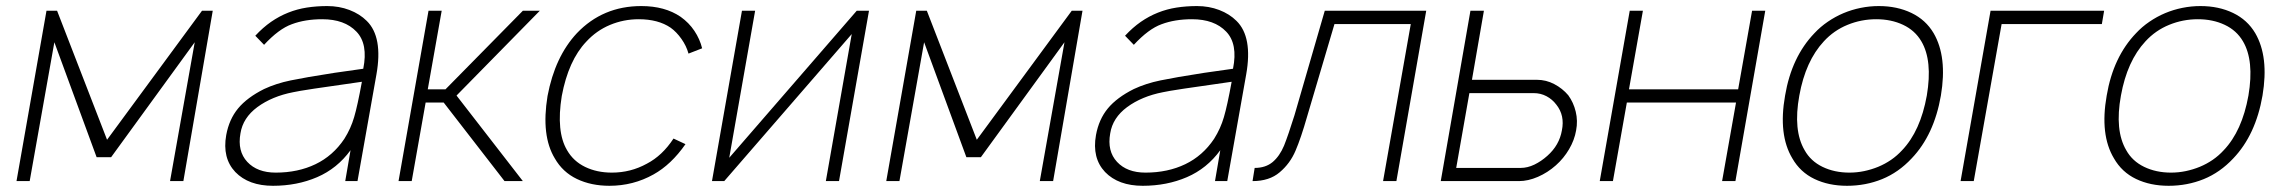

<svg xmlns="http://www.w3.org/2000/svg" viewBox="-20 -598 7522 634"><path d="M682.5 -562.5 585.5 0H541.5L623 -458.5L347 -79H299L159.5 -458.5L78 0H34.5L133.5 -562.5H168.5L333.5 -136.5L647 -562.5Z M1120 0 1137.5 -102Q1093.5 -41.5 1027.2 -13Q961 15.5 881.5 15.5Q801 15.5 757 -30Q713.5 -76 727 -152Q736.5 -204 766.2 -240Q796 -276 852 -304Q891.5 -322.5 940 -332.5Q964.5 -337.5 1000.2 -343.8Q1036 -350 1084.5 -357.5L1179.5 -371Q1196 -453 1157 -493.5Q1118 -534.5 1044 -534.5Q987.5 -534.5 943.5 -518Q900.5 -502.5 852 -450L823 -480Q848 -507 875 -525.8Q902 -544.5 931.5 -556.2Q961 -568 993.2 -573Q1025.5 -578 1060.5 -578Q1100 -578 1134 -565Q1168 -552 1191 -529Q1245 -476 1223 -352L1160.5 0ZM1175 -328Q975 -300 948 -293.5Q878.5 -280 830 -244.5Q782 -209 774 -157.5Q763.5 -99 796.5 -63.5Q829.5 -28 890.5 -28Q964 -28 1021.8 -55.8Q1079.5 -83.5 1117 -139.5Q1128 -157 1136 -174.8Q1144 -192.5 1149.5 -211.5Q1160.5 -248.5 1175 -328Z M1339.5 0H1296L1395 -562.5H1438.5L1392.5 -303H1451L1706.5 -562.5H1762.5L1487.5 -282.5L1706.5 0H1646L1445 -259.5H1385.5Z M2253.5 -421Q2246.5 -446.5 2230.2 -469.5Q2214 -492.5 2194.5 -506.5Q2153.5 -534.5 2089 -534.5Q2039.5 -534.5 1994.5 -515.8Q1949.5 -497 1916 -460.5Q1857 -398.5 1835 -281Q1816 -163.5 1852.5 -102Q1873.5 -65.5 1912.2 -46.8Q1951 -28 2000.5 -28Q2062.5 -28 2116 -57.5Q2167 -84 2204 -140.5L2243.5 -122Q2196.5 -54.5 2138 -22Q2071 15.5 1992.5 15.5Q1932 15.5 1885 -7Q1838 -29.5 1812 -75Q1766.5 -150 1788 -281Q1812.5 -411 1885 -488.5Q1970.5 -578 2097.5 -578Q2175.5 -578 2227.5 -542.5Q2255 -523 2273 -496Q2291 -469 2298.5 -438.5Z M2750.5 0H2707L2792.5 -485.5L2371.5 0H2331L2430 -562.5H2473.5L2388 -77L2809 -562.5H2849.5Z M3554.5 -562.5 3457.5 0H3413.5L3495 -458.5L3219 -79H3171L3031.5 -458.5L2950 0H2906.5L3005.5 -562.5H3040.5L3205.5 -136.5L3519 -562.5Z M3992 0 4009.5 -102Q3965.5 -41.5 3899.2 -13Q3833 15.5 3753.5 15.5Q3673 15.5 3629 -30Q3585.5 -76 3599 -152Q3608.5 -204 3638.2 -240Q3668 -276 3724 -304Q3763.5 -322.5 3812 -332.5Q3836.5 -337.5 3872.2 -343.8Q3908 -350 3956.5 -357.5L4051.5 -371Q4068 -453 4029 -493.5Q3990 -534.5 3916 -534.5Q3859.5 -534.5 3815.5 -518Q3772.5 -502.5 3724 -450L3695 -480Q3720 -507 3747 -525.8Q3774 -544.5 3803.5 -556.2Q3833 -568 3865.2 -573Q3897.5 -578 3932.5 -578Q3972 -578 4006 -565Q4040 -552 4063 -529Q4117 -476 4095 -352L4032.5 0ZM4047 -328Q3847 -300 3820 -293.5Q3750.5 -280 3702 -244.5Q3654 -209 3646 -157.5Q3635.5 -99 3668.5 -63.5Q3701.5 -28 3762.5 -28Q3836 -28 3893.8 -55.8Q3951.5 -83.5 3989 -139.5Q4000 -157 4008 -174.8Q4016 -192.5 4021.5 -211.5Q4032.5 -248.5 4047 -328Z M4689.5 -562.5 4591 0H4547L4638.5 -518.5H4386.5L4296 -212.5Q4286 -177.5 4276.5 -149.5Q4267 -121.5 4258 -100.5Q4240 -58 4205.5 -29Q4171.5 0 4116 0L4123 -43.5Q4159 -43.5 4182.5 -63Q4205.5 -82.5 4220 -117Q4234 -152 4254.5 -217.5L4354.5 -562.5Z M4880 -562.5 4840.5 -334.5H5055Q5085.5 -334.5 5112.5 -320.2Q5139.5 -306 5158.5 -283.5Q5176 -259.5 5183.2 -229.2Q5190.5 -199 5184.5 -167.5Q5179 -135.5 5161.2 -105.2Q5143.5 -75 5117.5 -52Q5090.5 -28 5058.2 -14Q5026 0 4995.5 0H4737.5L4835.5 -562.5ZM4788.5 -43.5H5001Q5024 -43.5 5046.8 -54.5Q5069.5 -65.5 5089.5 -83.5Q5129 -118.5 5137.5 -167.5Q5147.5 -216.5 5119.5 -252Q5106 -270 5086.8 -280.2Q5067.5 -290.5 5044.5 -290.5H4832Z M5809 -562.5 5710.5 0H5666.5L5712.5 -259.5H5352L5306 0H5262.5L5361.5 -562.5H5405L5359 -303H5719.5L5765.5 -562.5Z M5898.5 -75Q5851.5 -153 5874.5 -282.5Q5896 -410 5971.5 -488.5Q5991 -509.5 6015.5 -526.2Q6040 -543 6067.2 -554.5Q6094.5 -566 6124.2 -572Q6154 -578 6184 -578Q6244.5 -578 6291.8 -555.2Q6339 -532.5 6365 -488.5Q6410.5 -410.5 6389 -282.5Q6366.5 -152.5 6292.5 -75Q6249 -28.5 6194.8 -6.5Q6140.5 15.5 6079 15.5Q6018.5 15.5 5971.5 -7Q5924.5 -29.5 5898.5 -75ZM6324.5 -461.5Q6303.5 -497.5 6264.2 -516Q6225 -534.5 6175.5 -534.5Q6126 -534.5 6080.8 -516Q6035.5 -497.5 6002.5 -461.5Q5942 -396.5 5921.5 -282.5Q5900.5 -167.5 5939 -102Q5959 -66 5998.2 -47Q6037.5 -28 6087 -28Q6111.5 -28 6135.5 -33Q6159.5 -38 6182 -47.2Q6204.5 -56.5 6224.5 -70.2Q6244.5 -84 6261 -102Q6321.5 -165.5 6342.5 -282.5Q6362 -398 6324.5 -461.5Z M6920.5 -518.5H6589.5L6497.5 0H6454L6553 -562.5H6928Z M6960.5 -75Q6913.5 -153 6936.5 -282.5Q6958 -410 7033.5 -488.5Q7053 -509.5 7077.5 -526.2Q7102 -543 7129.2 -554.5Q7156.5 -566 7186.2 -572Q7216 -578 7246 -578Q7306.5 -578 7353.8 -555.2Q7401 -532.5 7427 -488.5Q7472.5 -410.5 7451 -282.5Q7428.5 -152.5 7354.5 -75Q7311 -28.5 7256.8 -6.5Q7202.5 15.5 7141 15.5Q7080.5 15.5 7033.5 -7Q6986.5 -29.5 6960.5 -75ZM7386.5 -461.5Q7365.5 -497.5 7326.2 -516Q7287 -534.5 7237.5 -534.5Q7188 -534.5 7142.8 -516Q7097.5 -497.5 7064.5 -461.5Q7004 -396.5 6983.5 -282.5Q6962.5 -167.5 7001 -102Q7021 -66 7060.2 -47Q7099.5 -28 7149 -28Q7173.5 -28 7197.5 -33Q7221.5 -38 7244 -47.2Q7266.5 -56.5 7286.5 -70.2Q7306.5 -84 7323 -102Q7383.5 -165.5 7404.5 -282.5Q7424 -398 7386.5 -461.5Z"/></svg>

Font: Russisch Sans ExtraLight
Style: Italic
Weight: 200
Width: 4
Italic angle: -10°
Designer: Michael Sharanda (font) & Cristiano Sobral (main changes)
Foundry: Michael Sharanda
Version: Version 2.00;September 8, 2020;FontCreator 13.0.0.2681 64-bi